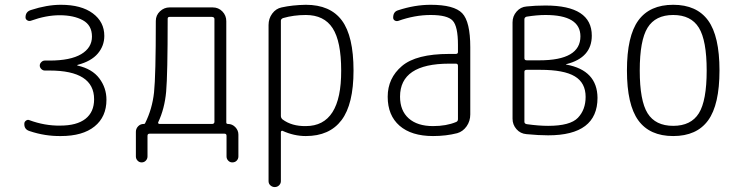

<svg xmlns="http://www.w3.org/2000/svg" viewBox="-20 -550 3040 790"><path d="M101.6 -10.7Q79.1 -17.6 80.1 -41Q80.1 -48.8 86.9 -53.7Q93.8 -58.6 100.6 -55.7Q164.1 -32.2 227.5 -33.2Q295.9 -33.2 331.5 -61Q367.2 -88.9 367.2 -141.6Q367.2 -259.8 183.6 -259.8H164.1Q156.2 -259.8 149.9 -266.1Q143.6 -272.5 143.6 -280.3Q143.6 -288.1 149.9 -294.4Q156.2 -300.8 164.1 -300.8H183.6Q269.5 -300.8 314 -327.1Q358.4 -353.5 358.4 -399.4Q358.4 -446.3 320.8 -466.8Q283.2 -487.3 225.6 -487.3Q169.9 -487.3 107.4 -464.8Q99.6 -461.9 92.3 -466.3Q85 -470.7 85 -478.5Q85 -502 107.4 -508.8Q172.9 -530.3 230.5 -530.3Q314.5 -530.3 361.8 -495.1Q409.2 -460 409.2 -402.3Q409.2 -361.3 382.3 -329.6Q355.5 -297.9 299.8 -283.2Q297.9 -283.2 297.9 -281.2Q297.9 -280.3 298.8 -280.3Q359.4 -266.6 388.7 -227.5Q418 -188.5 418 -139.6Q418 -69.3 369.1 -29.8Q320.3 9.8 230.5 9.8Q165 10.7 101.6 -10.7Z M630.9 -46.9Q629.9 -44.9 631.3 -42.5Q632.8 -40 635.7 -40H852.5Q861.3 -40 862.3 -47.9V-471.7Q862.3 -479.5 852.5 -480.5H677.7Q669.9 -480.5 669.9 -472.7Q669.9 -242.2 663.6 -172.4Q657.2 -102.5 630.9 -46.9ZM539.1 93.8V-7.8Q539.1 -20.5 548.3 -30.3Q557.6 -40 571.3 -40Q576.2 -40 577.1 -43Q606.4 -101.6 613.8 -169.9Q621.1 -238.3 621.1 -463.9Q621.1 -487.3 638.2 -503.4Q655.3 -519.5 677.7 -519.5H855.5Q878.9 -519.5 895 -502.9Q911.1 -486.3 911.1 -462.9V-45.9Q911.1 -40 918 -40Q935.5 -40 948.2 -26.9Q960.9 -13.7 960.9 3.9V93.8Q960.9 103.5 954.1 110.8Q947.3 118.2 935.5 118.2Q925.8 118.2 918.9 110.8Q912.1 103.5 912.1 93.8V8.8Q912.1 0 903.3 0H595.7Q586.9 0 586.9 8.8V93.8Q586.9 103.5 580.1 110.8Q573.2 118.2 563 118.2Q552.7 118.2 545.9 110.8Q539.1 103.5 539.1 93.8Z M1135.7 -464.8V-73.2Q1135.7 -64.5 1142.6 -58.6Q1180.7 -30.3 1238.3 -31.2Q1384.8 -31.2 1383.8 -259.8Q1383.8 -379.9 1348.6 -434.1Q1313.5 -488.3 1238.3 -488.3Q1188.5 -488.3 1144.5 -475.6Q1135.7 -471.7 1135.7 -464.8ZM1110.4 219.7Q1100.6 219.7 1092.8 212.9Q1085 206.1 1085 195.3V-447.3Q1085 -473.6 1100.1 -494.1Q1115.2 -514.6 1138.7 -519.5Q1182.6 -529.3 1238.3 -530.3Q1338.9 -530.3 1386.7 -465.8Q1434.6 -401.4 1434.6 -259.8Q1434.6 -121.1 1385.3 -55.7Q1335.9 9.8 1238.3 9.8Q1189.5 9.8 1142.6 -11.7Q1140.6 -12.7 1138.2 -11.2Q1135.7 -9.8 1135.7 -6.8V195.3Q1135.7 205.1 1128.4 212.4Q1121.1 219.7 1110.4 219.7Z M1828.1 -288.1Q1626 -288.1 1626 -152.3Q1626 -94.7 1661.6 -63Q1697.3 -31.2 1761.7 -31.2Q1816.4 -31.2 1856.4 -47.9Q1864.3 -50.8 1864.3 -59.6V-279.3Q1864.3 -288.1 1855.5 -288.1ZM1761.7 9.8Q1672.9 9.8 1624 -32.7Q1575.2 -75.2 1575.2 -151.9Q1575.2 -228.5 1633.8 -278.3Q1692.4 -328.1 1828.1 -328.1H1855.5Q1864.3 -328.1 1864.3 -335.9V-365.2Q1864.3 -441.4 1842.8 -464.8Q1821.3 -488.3 1752 -488.3Q1686.5 -488.3 1618.2 -463.9Q1610.4 -461.9 1604 -465.8Q1597.7 -469.7 1597.7 -477.5Q1597.7 -502 1618.2 -507.8Q1686.5 -530.3 1752 -530.3Q1848.6 -530.3 1881.8 -495.6Q1915 -460.9 1915 -355.5V-79.1Q1915 -51.8 1899.9 -30.3Q1884.8 -8.8 1861.3 -2Q1815.4 9.8 1761.7 9.8Z M2137.7 -254.9V-48.8Q2137.7 -41 2147.5 -39.1Q2196.3 -32.2 2235.4 -32.2Q2326.2 -32.2 2357.9 -65.4Q2389.6 -98.6 2389.6 -151.4Q2389.6 -209 2345.2 -235.8Q2300.8 -262.7 2203.1 -262.7H2147.5Q2137.7 -262.7 2137.7 -254.9ZM2137.7 -470.7V-310.5Q2137.7 -301.8 2147.5 -301.8H2199.2Q2368.2 -301.8 2368.2 -400.4Q2368.2 -488.3 2224.6 -488.3Q2189.5 -488.3 2146.5 -481.4Q2137.7 -478.5 2137.7 -470.7ZM2146.5 2Q2121.1 0 2105 -18.6Q2088.9 -37.1 2088.9 -61.5V-458Q2088.9 -483.4 2105.5 -502.4Q2122.1 -521.5 2146.5 -523.4Q2182.6 -527.3 2224.6 -527.3Q2415 -527.3 2415 -403.3Q2415 -312.5 2310.5 -286.1Q2308.6 -286.1 2308.6 -285.2Q2308.6 -284.2 2310.5 -284.2Q2437.5 -260.7 2438.5 -147.5Q2438.5 6.8 2235.4 6.8Q2196.3 6.8 2146.5 2Z M2855.5 -436Q2823.2 -488.3 2750 -488.3Q2676.8 -488.3 2644.5 -436Q2612.3 -383.8 2612.3 -259.8Q2612.3 -135.7 2644.5 -84Q2676.8 -32.2 2750 -32.2Q2823.2 -32.2 2855.5 -84Q2887.7 -135.7 2887.7 -259.8Q2887.7 -383.8 2855.5 -436ZM2893.6 -54.7Q2846.7 9.8 2750 9.8Q2653.3 9.8 2606.4 -54.7Q2559.6 -119.1 2559.6 -260.3Q2559.6 -401.4 2606.4 -465.8Q2653.3 -530.3 2750 -530.3Q2846.7 -530.3 2893.6 -465.8Q2940.4 -401.4 2940.4 -260.3Q2940.4 -119.1 2893.6 -54.7Z"/></svg>

Font: Rounded Mgen+ 1mn light
Style: Regular
Weight: 200
Designer: [Source Han Sans]
Ryoko NISHIZUKA  (kana & ideographs); Paul D. Hunt (Latin, Greek & Cyrillic); Wenlong ZHANG  (bopomofo
Version: Version 1.059.20150602